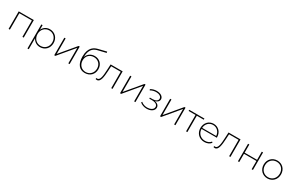

<svg xmlns="http://www.w3.org/2000/svg" viewBox="276 -2749 7545 4931"><g transform="rotate(30 4049.0 -283.5)"><path d="M149 -486H521V0H559V-520H111V0H149Z M1039 -31C914 -31 820 -124 820 -260C820 -395 914 -489 1039 -489C1163 -489 1257 -395 1257 -260C1257 -124 1163 -31 1039 -31ZM820 -134C860 -48 942 4 1040 4C1185 4 1295 -104 1295 -260C1295 -415 1185 -524 1040 -524C941 -524 859 -471 819 -384V-520H782V194H820Z M1497 0 1882 -460V0H1920V-520H1888L1502 -60V-520H1464V0Z M2375 -29C2250 -29 2161 -124 2161 -253C2161 -381 2250 -469 2375 -469C2500 -469 2589 -380 2589 -252C2589 -124 2500 -29 2375 -29ZM2368 4C2524 4 2627 -104 2627 -253C2627 -401 2524 -504 2379 -504C2265 -504 2176 -437 2145 -337V-339C2145 -615 2302 -653 2383 -672L2602 -725L2595 -761L2367 -705C2262 -680 2108 -617 2108 -337C2108 -116 2203 4 2368 4Z M2690 -2C2704 2 2717 4 2729 4C2835 4 2854 -159 2864 -340L2872 -486H3155V0H3193V-520H2837L2828 -345C2820 -186 2809 -31 2719 -31C2712 -31 2703 -33 2694 -35Z M3449 0 3834 -460V0H3872V-520H3840L3454 -60V-520H3416V0Z M4204 4C4321 4 4421 -54 4421 -149C4421 -211 4376 -257 4296 -272C4361 -289 4406 -331 4406 -390C4406 -475 4313 -525 4203 -524C4142 -524 4082 -508 4026 -475L4039 -444C4090 -474 4148 -490 4207 -490C4295 -490 4368 -452 4368 -385C4368 -322 4302 -286 4216 -286H4136V-255H4217C4318 -255 4383 -216 4383 -151C4383 -61 4275 -29 4202 -29C4137 -29 4067 -50 4019 -94L4002 -67C4056 -18 4133 4 4204 4Z M4635 0 5020 -460V0H5058V-520H5026L4640 -60V-520H4602V0Z M5412 -486H5618V-520H5168V-486H5374V0H5412Z M5687 -284C5694 -403 5779 -490 5895 -490C6010 -490 6096 -403 6103 -284ZM5914 4C5991 4 6062 -26 6108 -82L6085 -107C6044 -56 5982 -31 5914 -31C5784 -31 5689 -122 5686 -253H6139C6140 -257 6140 -260 6140 -264C6140 -417 6035 -524 5895 -524C5754 -524 5649 -414 5649 -260C5649 -106 5759 4 5914 4Z M6186 -2C6200 2 6213 4 6225 4C6331 4 6350 -159 6360 -340L6368 -486H6651V0H6689V-520H6333L6324 -345C6316 -186 6305 -31 6215 -31C6208 -31 6199 -33 6190 -35Z M6950 0V-245H7319V0H7357V-520H7319V-278H6950V-520H6912V0Z M7783 4C7931 4 8040 -106 8040 -260C8040 -415 7931 -524 7783 -524C7636 -524 7526 -415 7526 -260C7526 -106 7636 4 7783 4ZM7783 -31C7658 -31 7564 -125 7564 -260C7564 -396 7658 -489 7783 -489C7908 -489 8002 -396 8002 -260C8002 -125 7908 -31 7783 -31Z"/></g></svg>

Font: Montserrat-Alt1 ExtLt
Style: Regular
Weight: 200
Designer: Differentunic
Foundry: Differentunic
Version: Version 7.222